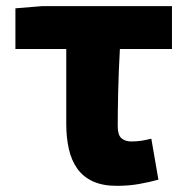

<svg xmlns="http://www.w3.org/2000/svg" viewBox="-20 -589 608 623"><path d="M30 -562 115 -569H538V-430H369Q365 -358 363.5 -292.5Q362 -227 362 -180Q362 -151 374 -140.5Q386 -130 406 -130Q422 -130 436.5 -132Q451 -134 471 -139L494 -6Q465 2 431.5 8Q398 14 359 14Q313 14 281.5 -0.5Q250 -15 231 -41.5Q212 -68 203.5 -105Q195 -142 195 -187V-430H30Z"/></svg>

Font: Kinto Sans Black
Style: Regular
Weight: 900
Designer: Authors: Ryoko NISHIZUKA  (kana & ideographs); Paul D. Hunt (Latin, Greek & Cyrillic); Wenlong ZHANG  (bopomofo); Sandol
Foundry: Adobe Systems Incorporated, ookami Inc.
Version: Version 0.001